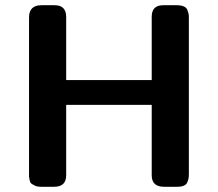

<svg xmlns="http://www.w3.org/2000/svg" viewBox="-20 -714 834 734"><path d="M91 -54V-647Q91 -694 138 -694H189Q233 -694 233 -649V-408H560V-650Q560 -694 604 -694H656Q672 -694 682.5 -689.5Q693 -685 696.5 -675.5Q700 -666 701 -661Q702 -656 702 -647V-54Q702 -53 702 -51Q702 -40 701 -33.5Q700 -27 696.5 -18Q693 -9 683.5 -4.5Q674 0 658 0H607Q560 0 560 -44V-313H233V-44Q233 0 187 0H136Q122 0 113 -4.5Q104 -9 99.5 -12.5Q95 -16 93 -26.5Q91 -37 91 -39.5Q91 -42 91 -54Z"/></svg>

Font: CMU Sans Serif
Style: Bold
Weight: 700
Version: Version 0.7.0